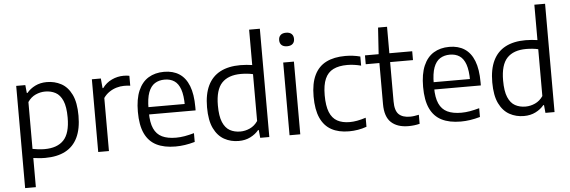

<svg xmlns="http://www.w3.org/2000/svg" viewBox="-59 -1007 4237 1427"><g transform="rotate(-5 2060.0 -294.0)"><path d="M75.5 220V-542.5H143.5L149.5 -483H154.5Q179 -513 217.2 -532Q255.5 -551 304 -551Q362.5 -551 411 -525Q459.5 -499 488.5 -439.8Q517.5 -380.5 517.5 -281.5Q517.5 -183.5 486.5 -119Q455.5 -54.5 394.5 -22.5Q333.5 9.5 244 9.5Q221 9.5 198 7.2Q175 5 155.5 2.5V220ZM245 -56Q340 -56 388 -107Q436 -158 436 -274.5Q436 -355.5 416.5 -400.5Q397 -445.5 363 -463.8Q329 -482 286 -482Q249.5 -482 214.5 -466.2Q179.5 -450.5 155.5 -415V-65.5Q173.5 -61.5 197.8 -58.8Q222 -56 245 -56Z M640 0V-542.5H707L713.5 -470H718.5Q746.5 -508.5 788.8 -528.2Q831 -548 877 -548Q889.5 -548 899.8 -547Q910 -546 920 -544V-470Q908.5 -472 897.2 -472.5Q886 -473 873 -473Q846.5 -473 817.8 -464.8Q789 -456.5 763.5 -439.2Q738 -422 720 -396V0Z M1216.5 9.5Q1132 9.5 1074.8 -19.2Q1017.5 -48 988.5 -109.8Q959.5 -171.5 959.5 -271.5Q959.5 -367 986.2 -429Q1013 -491 1062.2 -521Q1111.5 -551 1179 -551Q1245.5 -551 1292.2 -520.8Q1339 -490.5 1363.5 -428.2Q1388 -366 1388 -269.5V-245H1003V-299.5H1329L1311.5 -287.5Q1311.5 -363.5 1295.8 -408.5Q1280 -453.5 1250.2 -473.2Q1220.5 -493 1178 -493Q1136 -493 1105 -473.5Q1074 -454 1057.2 -409Q1040.5 -364 1040.5 -287.5V-259.5Q1040.5 -184.5 1060.8 -139.8Q1081 -95 1122 -75.2Q1163 -55.5 1226 -55.5Q1257 -55.5 1290.2 -61.2Q1323.5 -67 1361 -77.5V-12Q1322 -1 1286.8 4.2Q1251.5 9.5 1216.5 9.5Z M1688 9.5Q1629 9.5 1580.5 -17.2Q1532 -44 1503.2 -103Q1474.5 -162 1474.5 -260Q1474.5 -358 1505.8 -422.5Q1537 -487 1598 -519Q1659 -551 1748 -551Q1771 -551 1794 -549Q1817 -547 1836.5 -544V-808H1916.5V0H1848.5L1843 -58.5H1837.5Q1813.5 -29 1775.2 -9.8Q1737 9.5 1688 9.5ZM1706 -59.5Q1742.5 -59.5 1777.5 -75.5Q1812.5 -91.5 1836.5 -126.5V-476Q1818.5 -480.5 1794.5 -483Q1770.5 -485.5 1747 -485.5Q1652.5 -485.5 1604.2 -434.5Q1556 -383.5 1556 -267Q1556 -187 1575.2 -141.8Q1594.5 -96.5 1628.2 -78Q1662 -59.5 1706 -59.5Z M2067.5 0V-542.5H2147.5V0ZM2107.5 -660.5Q2080.5 -660.5 2066.2 -673.8Q2052 -687 2052 -710.5Q2052 -734.5 2066.2 -748Q2080.5 -761.5 2107.5 -761.5Q2134.5 -761.5 2148.8 -748Q2163 -734.5 2163 -710.5Q2163 -687 2148.8 -673.8Q2134.5 -660.5 2107.5 -660.5Z M2510.5 9.5Q2433.5 9.5 2380 -19.8Q2326.5 -49 2298.5 -110.8Q2270.5 -172.5 2270.5 -271Q2270.5 -369.5 2300.8 -431.2Q2331 -493 2389 -522Q2447 -551 2531 -551Q2559.5 -551 2588 -547.5Q2616.5 -544 2642.5 -537V-469Q2616 -476 2590.2 -479.5Q2564.5 -483 2539.5 -483Q2477 -483 2435.5 -462.5Q2394 -442 2373.8 -396Q2353.5 -350 2353.5 -273Q2353.5 -194 2372.5 -147Q2391.5 -100 2429.2 -79.2Q2467 -58.5 2522 -58.5Q2548.5 -58.5 2577.5 -63.8Q2606.5 -69 2642.5 -80.5V-13Q2610.5 -1.5 2577.2 4Q2544 9.5 2510.5 9.5Z M2954.5 9.5Q2871.5 9.5 2825.5 -33.2Q2779.5 -76 2779.5 -170V-542.5L2792.5 -740H2859.5V-183Q2859.5 -114.5 2887.8 -87Q2916 -59.5 2972 -59.5Q2987 -59.5 3003 -61.8Q3019 -64 3038 -68V-0.5Q3018 4.5 2997 7Q2976 9.5 2954.5 9.5ZM2677.5 -476.5V-542.5H3030V-476.5Z M3344.5 9.5Q3260 9.5 3202.8 -19.2Q3145.5 -48 3116.5 -109.8Q3087.5 -171.5 3087.5 -271.5Q3087.5 -367 3114.2 -429Q3141 -491 3190.2 -521Q3239.5 -551 3307 -551Q3373.5 -551 3420.2 -520.8Q3467 -490.5 3491.5 -428.2Q3516 -366 3516 -269.5V-245H3131V-299.5H3457L3439.5 -287.5Q3439.5 -363.5 3423.8 -408.5Q3408 -453.5 3378.2 -473.2Q3348.5 -493 3306 -493Q3264 -493 3233 -473.5Q3202 -454 3185.2 -409Q3168.5 -364 3168.5 -287.5V-259.5Q3168.5 -184.5 3188.8 -139.8Q3209 -95 3250 -75.2Q3291 -55.5 3354 -55.5Q3385 -55.5 3418.2 -61.2Q3451.5 -67 3489 -77.5V-12Q3450 -1 3414.8 4.2Q3379.5 9.5 3344.5 9.5Z M3816 9.5Q3757 9.5 3708.5 -17.2Q3660 -44 3631.2 -103Q3602.5 -162 3602.5 -260Q3602.5 -358 3633.8 -422.5Q3665 -487 3726 -519Q3787 -551 3876 -551Q3899 -551 3922 -549Q3945 -547 3964.5 -544V-808H4044.5V0H3976.5L3971 -58.5H3965.5Q3941.5 -29 3903.2 -9.8Q3865 9.5 3816 9.5ZM3834 -59.5Q3870.5 -59.5 3905.5 -75.5Q3940.5 -91.5 3964.5 -126.5V-476Q3946.5 -480.5 3922.5 -483Q3898.5 -485.5 3875 -485.5Q3780.5 -485.5 3732.2 -434.5Q3684 -383.5 3684 -267Q3684 -187 3703.2 -141.8Q3722.5 -96.5 3756.2 -78Q3790 -59.5 3834 -59.5Z"/></g></svg>

Font: Encode Sans Condensed Thin
Style: Regular
Weight: 400
Version: Version 3.002